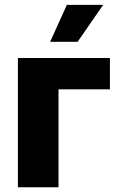

<svg xmlns="http://www.w3.org/2000/svg" viewBox="-20 -786 498 806"><path d="M441.4 -542.5V-411.1H225.6V0H55.2V-542.5ZM190.4 -610.4 260.7 -765.6H413.1L305.7 -610.4Z"/></svg>

Font: Inter 16pt ExtraBold
Style: Regular
Weight: 800
Version: Version 4.001;git-66647c0bb